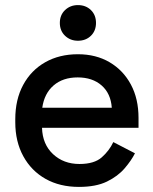

<svg xmlns="http://www.w3.org/2000/svg" viewBox="-20 -720 600 754"><path d="M40 -240V-252Q40 -329 71 -386.5Q102 -444 157.5 -475.5Q213 -507 286 -507Q357 -507 410.5 -475.5Q464 -444 494 -388Q524 -332 524 -257V-218H145Q147 -153 188.5 -114.5Q230 -76 292 -76Q350 -76 379.5 -102Q409 -128 425 -162L510 -118Q496 -90 469.5 -59Q443 -28 400 -7Q357 14 290 14Q215 14 159 -17.5Q103 -49 71.5 -106.5Q40 -164 40 -240ZM419 -297Q415 -353 379 -384.5Q343 -416 285 -416Q227 -416 190.5 -384.5Q154 -353 146 -297ZM215 -630Q215 -661 235.5 -680.5Q256 -700 286 -700Q317 -700 337 -680.5Q357 -661 357 -630Q357 -599 337 -579.5Q317 -560 286 -560Q256 -560 235.5 -579.5Q215 -599 215 -630Z"/></svg>

Font: Space Grotesk Frontify Medium
Style: Regular
Weight: 500
Designer: Florian Karsten
Version: Version 2.000